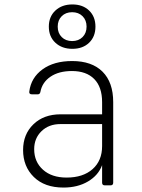

<svg xmlns="http://www.w3.org/2000/svg" viewBox="-20 -835 640 865"><path d="M266 10Q181 10 132.5 -37.5Q84 -85 84 -159Q84 -230 130.5 -275Q177 -320 253 -320H440V-375Q440 -443 404.5 -479Q369 -515 304 -515Q245 -515 207.5 -489.5Q170 -464 162 -421Q160 -410 150 -410H124Q110 -410 112 -423Q120 -485 171.5 -522.5Q223 -560 305 -560Q394 -560 442 -512Q490 -464 490 -375V-12Q490 0 478 0H452Q440 0 440 -12V-91Q423 -45 376.5 -17.5Q330 10 266 10ZM280 -35Q354 -35 397 -73Q440 -111 440 -177V-276H252Q200 -276 167 -244Q134 -212 134 -163Q134 -106 173.5 -70.5Q213 -35 280 -35ZM306 -615Q259 -615 229.5 -642.5Q200 -670 200 -715Q200 -760 229.5 -787.5Q259 -815 306 -815Q353 -815 381.5 -787.5Q410 -760 410 -715Q410 -670 381.5 -642.5Q353 -615 306 -615ZM305 -650Q334 -650 352 -668Q370 -686 370 -715Q370 -744 352 -762Q334 -780 305 -780Q276 -780 258 -762Q240 -744 240 -715Q240 -686 258 -668Q276 -650 305 -650Z"/></svg>

Font: Pitagon Sans Mono Thin
Style: Regular
Weight: 100
Monospace: yes
Designer: Travis Tran
Foundry: Pitagon
Version: Version 1.001; ttfautohint (v1.8.4.7-5d5b);gftools[0.9.26]